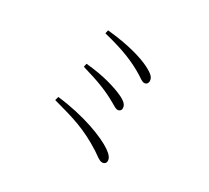

<svg xmlns="http://www.w3.org/2000/svg" viewBox="-141 -944 1281 1179"><g transform="rotate(30 500.0 -354.5)"><path d="M696 -572C696 -597 681 -614 628 -641C573 -668 473 -700 318 -715L313 -691C460 -655 542 -620 617 -574C643 -558 656 -545 673 -546C685 -546 696 -556 696 -572ZM306 -471 301 -447C429 -410 496 -382 562 -344C585 -331 599 -321 611 -321C626 -321 636 -331 636 -345C636 -369 619 -386 582 -404C531 -428 435 -460 306 -471ZM258 -208 251 -182C401 -141 489 -117 618 -35C650 -14 671 6 691 6C709 6 718 -6 718 -19C718 -39 704 -58 672 -80C608 -124 452 -186 258 -208Z"/></g></svg>

Font: Noto Serif HK Light
Style: Regular
Weight: 300
Designer: Ryoko NISHIZUKA 西塚涼子 (kana & ideographs); Frank Grießhammer (Latin, Greek & Cyrillic); Wenlong ZHANG 张文龙 (bopomofo); San
Foundry: Adobe
Version: Version 2.001;hotconv 1.1.0;makeotfexe 2.6.0